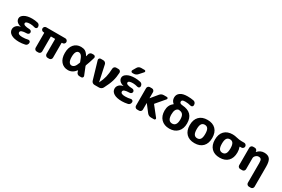

<svg xmlns="http://www.w3.org/2000/svg" viewBox="123 -2209 5678 3871"><g transform="rotate(30 2962.0 -273.5)"><path d="M290 10Q167 10 101.5 -31Q36 -72 36 -140Q36 -189 72 -226Q108 -263 165 -270Q167 -270 167 -272Q167 -273 166 -273Q104 -288 73 -320.5Q42 -353 42 -397Q42 -452 108.5 -491Q175 -530 290 -530Q352 -530 417 -515Q441 -510 456.5 -490Q472 -470 472 -444V-439Q472 -418 455.5 -406.5Q439 -395 418 -400Q355 -418 307 -418Q200 -418 200 -372Q200 -322 347 -318Q367 -317 381.5 -302.5Q396 -288 396 -268Q396 -248 381 -233.5Q366 -219 346 -218Q261 -216 227.5 -202Q194 -188 194 -161Q194 -107 299 -107Q366 -107 427 -122Q447 -127 464 -114.5Q481 -102 481 -81V-77Q481 -52 466 -31.5Q451 -11 427 -6Q353 10 290 10Z M619 -407Q596 -407 579.5 -423.5Q563 -440 563 -463Q563 -486 579.5 -503Q596 -520 619 -520H1063Q1086 -520 1102.5 -503Q1119 -486 1119 -463Q1119 -440 1102.5 -423.5Q1086 -407 1063 -407H1052Q1043 -407 1043 -398V-57Q1043 -34 1026.5 -17Q1010 0 987 0H948Q925 0 908 -17Q891 -34 891 -57V-398Q891 -407 882 -407H800Q791 -407 791 -398V-57Q791 -34 774 -17Q757 0 734 0H695Q672 0 655.5 -17Q639 -34 639 -57V-398Q639 -407 630 -407Z M1440 -413Q1403 -413 1381.5 -375Q1360 -337 1360 -260Q1360 -183 1383 -145Q1406 -107 1443 -107Q1479 -107 1507 -135.5Q1535 -164 1561 -238Q1564 -246 1561 -254Q1529 -348 1502.5 -380.5Q1476 -413 1440 -413ZM1426 10Q1324 10 1262.5 -61.5Q1201 -133 1201 -260Q1201 -387 1262.5 -458.5Q1324 -530 1426 -530Q1484 -530 1523 -508.5Q1562 -487 1604 -420Q1608 -415 1610 -422L1619 -464Q1624 -488 1642.5 -504Q1661 -520 1686 -520H1723Q1744 -520 1757 -503Q1770 -486 1764 -466Q1728 -342 1694 -257Q1691 -249 1694 -241Q1724 -171 1770 -52Q1777 -33 1765 -16.5Q1753 0 1733 0H1688Q1663 0 1643.5 -15.5Q1624 -31 1618 -55Q1617 -60 1614 -70Q1611 -80 1610 -85Q1609 -87 1607 -87.5Q1605 -88 1603 -86Q1530 10 1426 10Z M1968 -54 1847 -466Q1841 -486 1853.5 -503Q1866 -520 1887 -520H1946Q1971 -520 1990.5 -504.5Q2010 -489 2015 -465L2095 -94Q2095 -93 2096 -93Q2098 -93 2098 -95Q2142 -180 2163 -266Q2184 -352 2188 -463Q2189 -486 2206 -503Q2223 -520 2246 -520H2301Q2324 -520 2340.5 -503.5Q2357 -487 2356 -464Q2351 -357 2324 -266.5Q2297 -176 2231 -50Q2219 -27 2196 -13.5Q2173 0 2147 0H2041Q2015 0 1995 -15Q1975 -30 1968 -54Z M2682 10Q2559 10 2493.5 -31Q2428 -72 2428 -140Q2428 -189 2464 -226Q2500 -263 2557 -270Q2559 -270 2559 -272Q2559 -273 2558 -273Q2496 -288 2465 -320.5Q2434 -353 2434 -397Q2434 -452 2500.5 -491Q2567 -530 2682 -530Q2744 -530 2809 -515Q2833 -510 2848.5 -490Q2864 -470 2864 -444V-439Q2864 -418 2847.5 -406.5Q2831 -395 2810 -400Q2747 -418 2699 -418Q2592 -418 2592 -372Q2592 -322 2739 -318Q2759 -317 2773.5 -302.5Q2788 -288 2788 -268Q2788 -248 2773 -233.5Q2758 -219 2738 -218Q2653 -216 2619.5 -202Q2586 -188 2586 -161Q2586 -107 2691 -107Q2758 -107 2819 -122Q2839 -127 2856 -114.5Q2873 -102 2873 -81V-77Q2873 -52 2858 -31.5Q2843 -11 2819 -6Q2745 10 2682 10ZM2686 -767H2766Q2783 -767 2789.5 -751.5Q2796 -736 2785 -724L2703 -632Q2666 -590 2609 -590H2582Q2563 -590 2553.5 -606Q2544 -622 2554 -639L2600 -718Q2629 -767 2686 -767Z M3031 0Q3008 0 2991.5 -17Q2975 -34 2975 -57V-463Q2975 -486 2991.5 -503Q3008 -520 3031 -520H3080Q3103 -520 3119.5 -503Q3136 -486 3136 -463V-324Q3136 -323 3137 -323L3139 -324L3264 -476Q3300 -520 3356 -520H3428Q3444 -520 3451.5 -505Q3459 -490 3448 -477L3277 -276Q3272 -270 3277 -263L3450 -44Q3461 -30 3453 -15Q3445 0 3428 0H3356Q3300 0 3265 -45L3139 -209Q3138 -210 3137 -210Q3136 -210 3136 -209V-57Q3136 -34 3119.5 -17Q3103 0 3080 0Z M3756 -414Q3681 -392 3681 -260Q3681 -107 3785 -107Q3889 -107 3889 -260Q3889 -336 3863 -372Q3837 -408 3783 -413Q3781 -413 3777.5 -414Q3774 -415 3772 -415Q3762 -417 3756 -414ZM3523 -260Q3523 -392 3614 -457Q3620 -461 3614 -467Q3558 -510 3558 -585Q3558 -656 3615.5 -698Q3673 -740 3785 -740Q3862 -740 3927 -727Q3951 -722 3966.5 -702Q3982 -682 3982 -657V-645Q3982 -624 3965 -612.5Q3948 -601 3927 -606Q3861 -624 3798 -624Q3752 -624 3733.5 -613Q3715 -602 3715 -578Q3715 -534 3783 -530Q4047 -512 4047 -260Q4047 -135 3976.5 -62.5Q3906 10 3785 10Q3664 10 3593.5 -62.5Q3523 -135 3523 -260Z M4445.5 -380Q4421 -417 4371 -417Q4321 -417 4296.5 -380Q4272 -343 4272 -260Q4272 -177 4296.5 -140Q4321 -103 4371 -103Q4421 -103 4445.5 -140Q4470 -177 4470 -260Q4470 -343 4445.5 -380ZM4564 -61Q4495 10 4371 10Q4247 10 4178 -61Q4109 -132 4109 -260Q4109 -388 4178 -459Q4247 -530 4371 -530Q4495 -530 4564 -459Q4633 -388 4633 -260Q4633 -132 4564 -61Z M5031.5 -380Q5007 -417 4957 -417Q4907 -417 4882.5 -380Q4858 -343 4858 -260Q4858 -177 4882.5 -140Q4907 -103 4957 -103Q5007 -103 5031.5 -140Q5056 -177 5056 -260Q5056 -343 5031.5 -380ZM4957 -530Q5004 -530 5062.5 -515Q5121 -500 5177 -500H5239Q5262 -500 5278.5 -483Q5295 -466 5295 -443Q5295 -420 5278.5 -403.5Q5262 -387 5239 -387H5204Q5201 -387 5199.5 -384Q5198 -381 5199 -378Q5219 -326 5219 -260Q5219 -132 5150 -61Q5081 10 4957 10Q4833 10 4764 -61Q4695 -132 4695 -260Q4695 -388 4764 -459Q4833 -530 4957 -530Z M5433 0Q5410 0 5393.5 -17Q5377 -34 5377 -57V-463Q5377 -486 5393.5 -503Q5410 -520 5433 -520H5474Q5498 -520 5514.5 -503.5Q5531 -487 5532 -463L5533 -455Q5533 -454 5534 -454L5536 -456Q5601 -530 5692 -530Q5783 -530 5823 -478.5Q5863 -427 5863 -303V163Q5863 186 5846.5 203Q5830 220 5807 220H5763Q5740 220 5723 203Q5706 186 5706 163V-298Q5706 -358 5690 -380.5Q5674 -403 5632 -403Q5597 -403 5567.5 -374.5Q5538 -346 5538 -313V-57Q5538 -34 5521.5 -17Q5505 0 5482 0Z"/></g></svg>

Font: Rounded Mplus 1c ExtraBold
Style: Regular
Weight: 800
Version: Version 1.059.20150529